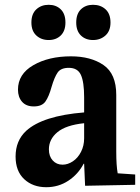

<svg xmlns="http://www.w3.org/2000/svg" viewBox="-20 -771 584 801"><path d="M89 -225Q158 -288 331 -302V-365Q331 -429 317.5 -458.5Q304 -488 267 -488Q234 -488 220.5 -468.5Q207 -449 195 -408Q184 -368 169.5 -347.5Q155 -327 121 -327Q89 -327 72 -346.5Q55 -366 55 -397Q55 -462 119 -499Q183 -536 276 -536Q359 -536 412 -499.5Q465 -463 465 -375V-139Q465 -80 471 -48L544 -43V0L335 4L331 -88H329Q306 -44 265 -17Q224 10 173 10Q117 10 81 -23.5Q45 -57 45 -118Q45 -184 89 -225ZM241 -84Q263 -84 284 -98Q305 -112 318 -137.5Q331 -163 331 -194V-257Q255 -249 219.5 -219.5Q184 -190 184 -148Q184 -119 200 -101.5Q216 -84 241 -84ZM111 -677Q111 -713 131.5 -732Q152 -751 183 -751Q214 -751 233.5 -732Q253 -713 253 -677Q253 -642 233.5 -623Q214 -604 183 -604Q152 -604 131.5 -623Q111 -642 111 -677ZM368 -751Q400 -751 420.5 -732Q441 -713 441 -677Q441 -642 420 -623Q399 -604 368 -604Q337 -604 317.5 -623Q298 -642 298 -677Q298 -713 317.5 -732Q337 -751 368 -751Z"/></svg>

Font: Minipax
Style: Bold
Weight: 600
Designer: Raphaël Ronot, Igor Stepanchenko (Cyrillic)
Foundry: steppetype
Version: Version 1.002